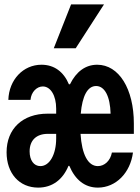

<svg xmlns="http://www.w3.org/2000/svg" viewBox="-20 -845 640 875"><path d="M154 10C218 10 266 -26 292 -89H296C323 -25 367 10 426 10C508 10 574 -57 586 -150H490C483 -112 456 -88 426 -88C381 -88 353 -141 347 -235H590V-282C590 -440 522 -550 423 -550C369 -550 327 -518 299 -461H294C270 -518 227 -550 169 -550C86 -550 21 -482 18 -390H119C122 -426 148 -451 175 -451C211 -451 236 -409 236 -350V-327H197C83 -327 10 -258 10 -151C10 -55 68 10 154 10ZM348 -327C355 -408 379 -453 418 -453C457 -453 482 -406 484 -327ZM236 -235V-214C236 -141 206 -88 164 -88C134 -88 115 -115 115 -155C115 -206 146 -235 198 -235ZM454 -825H304L225 -625H325Z"/></svg>

Font: CommitMono
Style: 700Regular
Weight: 700
Monospace: yes
Designer: Eigil Nikolajsen
Foundry: Eigil Nikolajsen
Version: Version 1.143